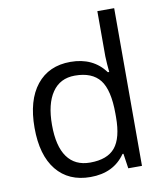

<svg xmlns="http://www.w3.org/2000/svg" viewBox="-85 -831 784 911"><g transform="rotate(-10 306.5 -375.0)"><path d="M450.2 -71.8H445.8Q389.6 9.8 277.8 9.8Q172.9 9.8 114.5 -62Q56.2 -133.8 56.2 -266.1Q56.2 -398.4 114.7 -471.7Q173.3 -544.9 277.8 -544.9Q386.7 -544.9 444.8 -465.8H451.2L447.8 -504.4L445.8 -542V-759.8H526.9V0H460.9ZM288.1 -58.1Q371.1 -58.1 408.4 -103.3Q445.8 -148.4 445.8 -249V-266.1Q445.8 -379.9 408 -428.5Q370.1 -477.1 287.1 -477.1Q215.8 -477.1 178 -421.6Q140.1 -366.2 140.1 -265.1Q140.1 -162.6 177.7 -110.4Q215.3 -58.1 288.1 -58.1Z"/></g></svg>

Font: f2_32663 
Style: Regular
Weight: 400
Foundry: Ascender Corporation
Version: Version 1.10